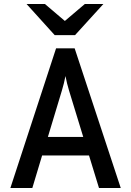

<svg xmlns="http://www.w3.org/2000/svg" viewBox="-20 -942 656 962"><path d="M426 -163H191L142 0H32L261 -700H354L585 0H476ZM397 -256 326 -488Q315 -524 308 -561Q301 -524 290 -488L220 -256ZM254 -766 113 -922H205L305 -837L405 -922H498L356 -766Z"/></svg>

Font: Overpass Mono Light
Style: Bold
Weight: 600
Monospace: yes
Designer: Delve Withrington, Dave Bailey
Foundry: Delve Fonts
Version: Version 1.000;DELV;Overpass